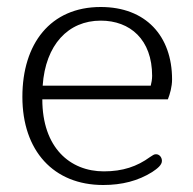

<svg xmlns="http://www.w3.org/2000/svg" viewBox="-20 -518 553 549"><path d="M275 11C329 11 375 -1 415 -26C430 -36 443 -46 443 -58C443 -68 436 -77 426 -77C420 -77 417 -74 409 -69C372 -42 331 -28 277 -28C180 -28 101 -96 101 -234H460C466 -249 472 -270 472 -291C472 -415 397 -498 268 -498C124 -498 44 -393 44 -241C44 -87 133 11 275 11ZM102 -273C110 -390 175 -459 268 -459C352 -459 415 -405 415 -301C415 -292 413 -280 411 -273Z"/></svg>

Font: Maitree Light
Style: Regular
Weight: 300
Designer: CadsonDemak Team
Foundry: CadsonDemak
Version: Version 1.000;PS 001.000;hotconv 1.0.88;makeotf.lib2.5.64775